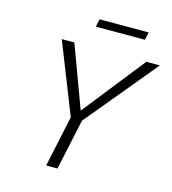

<svg xmlns="http://www.w3.org/2000/svg" viewBox="-118 -905 898 1002"><g transform="rotate(15 331.0 -404.5)"><path d="M561 -809 552 -767H287L296 -809ZM662 -658 344 -274 285 0H224L283 -276L132 -658H200L324 -323L589 -658Z"/></g></svg>

Font: EauTestText Semilight
Style: Italic
Weight: 300
Italic angle: -12°
Designer: Christian Thalmann (Catharsis Fonts)
Version: Version 0.001;PS 000.001;hotconv 1.0.88;makeotf.lib2.5.64775